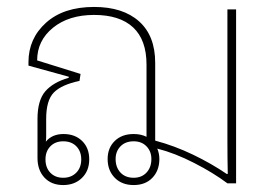

<svg xmlns="http://www.w3.org/2000/svg" viewBox="-20 -528 791 553"><path d="M162 5Q128 5 108 -16.5Q88 -38 88 -73V-185Q88 -239 110.5 -265Q133 -291 178 -304V-307L62 -339V-349Q62 -417 112.5 -462.5Q163 -508 251 -508Q334 -508 380.5 -466.5Q427 -425 427 -347V-123Q483 -108 536 -82.5Q589 -57 633 -27H636Q635 -73 635 -120.5Q635 -168 635 -215V-501H660V0H635Q595 -30 539.5 -58.5Q484 -87 433 -100Q439 -86 439 -70Q439 -37 419 -16Q399 5 365 5Q331 5 310.5 -16Q290 -37 290 -70Q290 -102 310.5 -122Q331 -142 365 -142Q386 -142 402 -134V-342Q402 -413 363.5 -449Q325 -485 251 -485Q178 -485 132.5 -448Q87 -411 87 -354L212 -315L209 -295Q157 -284 135 -261.5Q113 -239 113 -186V-151Q113 -143 113 -135Q113 -127 112 -120Q130 -142 163 -142Q196 -142 216.5 -122Q237 -102 237 -69Q237 -36 216 -15.5Q195 5 162 5ZM162 -16Q185 -16 199.5 -30.5Q214 -45 214 -69Q214 -92 200 -106.5Q186 -121 162 -121Q139 -121 125 -106.5Q111 -92 111 -69Q111 -45 125 -30.5Q139 -16 162 -16ZM365 -16Q388 -16 402 -31Q416 -46 416 -70Q416 -92 402 -106.5Q388 -121 365 -121Q341 -121 327 -106.5Q313 -92 313 -70Q313 -46 327 -31Q341 -16 365 -16Z"/></svg>

Font: Noto Sans Thai Looped UI Thin
Style: Regular
Weight: 100
Designer: Cadson Demak Team
Foundry: Cadson Demak Co., Ltd.
Version: Version 1.000; ttfautohint (v1.8.4.7-5d5b)